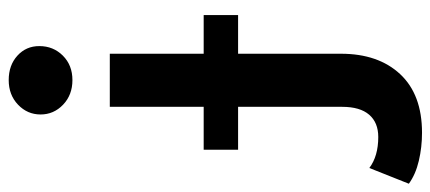

<svg xmlns="http://www.w3.org/2000/svg" viewBox="-372 -512 1013 452"><g transform="rotate(-90 135.0 -285.5)"><path d="M49 201Q15 201 -17 193.5Q-49 186 -71 170L-34 77Q-6 98 39 98Q73 98 91.5 76.5Q110 55 110 13V-232H9V-313H110V-534H235V-313H326V-232H235V10Q235 98 187 149.5Q139 201 49 201ZM173 -622Q138 -622 115 -644Q92 -666 92 -697Q92 -728 115 -750Q138 -772 173 -772Q208 -772 230.5 -751.5Q253 -731 253 -700Q253 -667 230.5 -644.5Q208 -622 173 -622Z"/></g></svg>

Font: Montserrat SemiBold
Style: Regular
Weight: 600
Designer: Julieta Ulanovsky
Foundry: Julieta Ulanovsky
Version: Version 9.000; ttfautohint (v1.8.4.7-5d5b)